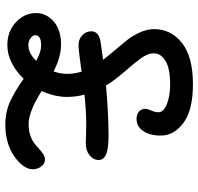

<svg xmlns="http://www.w3.org/2000/svg" viewBox="-32 -692 763 740"><g transform="rotate(90 350.0 -321.5)"><path d="M151.9 -242.2Q131.8 -242.2 116 -256.1Q100.1 -270 100.1 -292Q100.1 -319.8 141.1 -327.1Q200.7 -335.9 210 -336.9Q197.3 -354 171.4 -384.3Q145.5 -414.6 131.1 -433.1Q116.7 -451.7 104.2 -479.2Q91.8 -506.8 91.8 -533.2Q91.8 -599.1 145.3 -641.1Q198.7 -683.1 304.2 -683.1Q403.8 -683.1 452.9 -646.7Q502 -610.4 502 -559.1Q502 -517.6 484.6 -491.7Q467.3 -465.8 438 -465.8Q419.4 -465.8 409.2 -475.6Q398.9 -485.4 398.9 -500Q398.9 -508.3 405.5 -522.7Q412.1 -537.1 412.1 -549.8Q412.1 -569.8 381.1 -582.5Q350.1 -595.2 304.2 -595.2Q270.5 -595.2 244.9 -589.4Q219.2 -583.5 202.1 -568.6Q185.1 -553.7 185.1 -530.8Q185.1 -508.8 204.3 -482.4Q223.6 -456.1 256.8 -418Q290 -379.9 309.1 -348.1Q422.4 -357.9 501 -357.9Q552.7 -357.9 574.5 -348.4Q596.2 -338.9 596.2 -319.8Q596.2 -299.3 577.9 -284.7Q559.6 -270 530.8 -270Q525.4 -270 502.9 -271Q480.5 -272 457 -272Q411.1 -272 344.2 -265.1Q353 -233.4 353 -196.8Q353 -149.9 330.1 -100.1Q356.4 -84 373.3 -75Q390.1 -65.9 414.1 -57.9Q438 -49.8 459 -49.8Q482.4 -49.8 501.5 -56.4Q520.5 -63 532.2 -72Q543.9 -81.1 553.7 -90.3Q563.5 -99.6 573.7 -106.2Q584 -112.8 595.2 -112.8Q610.4 -112.8 621.1 -98.6Q631.8 -84.5 631.8 -65.9Q631.8 -29.3 582 5.4Q532.2 40 459 40Q411.1 40 370.1 21.2Q329.1 2.4 283.2 -30.8Q255.4 -1.5 221.7 15.4Q188 32.2 153.8 32.2Q100.1 32.2 64.9 -1Q29.8 -34.2 29.8 -78.1Q29.8 -118.2 62.3 -146.5Q94.7 -174.8 150.9 -174.8Q198.7 -174.8 254.9 -146Q264.2 -172.9 264.2 -199.2Q264.2 -224.6 255.9 -253.9Q173.8 -242.2 151.9 -242.2ZM115.2 -75.2Q115.2 -65.9 126.7 -57.4Q138.2 -48.8 152.8 -48.8Q185.1 -48.8 213.9 -79.1Q179.7 -98.1 154.8 -98.1Q115.2 -98.1 115.2 -75.2Z"/></g></svg>

Font: Shantell Sans Bouncy
Style: Regular
Weight: 400
Designer: Stephen Nixon, Anya Danilova, Shantell Martin
Foundry: Arrow Type
Version: Version 1.006;[9816181b4]